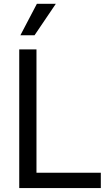

<svg xmlns="http://www.w3.org/2000/svg" viewBox="-20 -959 573 979"><path d="M78.1 -707H166V-78.1H494.1V0H78.1ZM168 -939.5H264.6L156.2 -779.3H84Z"/></svg>

Font: Pretendard GOV Variable
Style: Regular
Weight: 400
Designer: Base glyphs from Inter by Rasmus Andersson; Hangul glyphs from Noto Sans CJK(Source Han Sans) by Jang Soo-young and Kang
Foundry: Kil Hyung-jin
Version: Version 1.307;Glyphs 3.2 (3192)